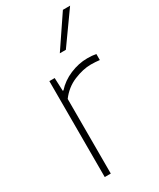

<svg xmlns="http://www.w3.org/2000/svg" viewBox="-205 -872 774 936"><g transform="rotate(-30 182.0 -404.0)"><path d="M91.5 0V-540H121.5L124.5 -466.5H128.5Q161 -503 209.5 -523.5Q258 -544 306.5 -544Q333.5 -544 356 -540V-506Q344 -507.5 332.2 -508.2Q320.5 -509 306.5 -509Q263 -509 211.5 -487.8Q160 -466.5 125.5 -420V0ZM203.5 -632 322.5 -808H363L237.5 -632Z"/></g></svg>

Font: Encode Sans SmExp Th
Style: Regular
Weight: 100
Width: 6
Designer: Multiple Designers
Foundry: Impallari Type
Version: Version 3.002; ttfautohint (v1.8.3) -l 8 -r 50 -G 200 -x 14 